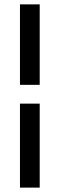

<svg xmlns="http://www.w3.org/2000/svg" viewBox="-20 -731 280 883"><path d="M71.8 131.8V-254.4H162.6V131.8ZM162.6 -340.8H71.8V-710.9H162.6Z"/></svg>

Font: Roboto Condensed
Style: Regular
Weight: 400
Designer: Google
Version: Version 2.001047; 2015